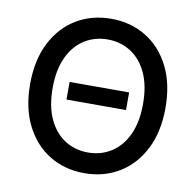

<svg xmlns="http://www.w3.org/2000/svg" viewBox="-82 -821 932 915"><g transform="rotate(10 384.0 -363.5)"><path d="M384.2 9.9Q289.8 9.9 215.7 -35Q141.7 -79.9 99.1 -163.7Q56.5 -247.5 56.5 -363.6Q56.5 -480.1 99.1 -563.7Q141.7 -647.4 215.7 -692.3Q289.8 -737.2 384.2 -737.2Q478.3 -737.2 552.4 -692.3Q626.4 -647.4 669 -563.7Q711.6 -480.1 711.6 -363.6Q711.6 -247.5 669 -163.7Q626.4 -79.9 552.4 -35Q478.3 9.9 384.2 9.9ZM384.2 -90.2Q446.7 -90.2 496.3 -121.6Q545.8 -153.1 574.4 -214.1Q603 -275.2 603 -363.6Q603 -452.4 574.4 -513.3Q545.8 -574.2 496.3 -605.6Q446.7 -637.1 384.2 -637.1Q321.7 -637.1 272.2 -605.6Q222.7 -574.2 194.1 -513.3Q165.5 -452.4 165.5 -363.6Q165.5 -275.2 194.1 -214.1Q222.7 -153.1 272.2 -121.6Q321.7 -90.2 384.2 -90.2ZM528.1 -321H240.1V-406.2H528.1Z"/></g></svg>

Font: Linik Sans Medium
Style: Regular
Weight: 500
Designer: Rasmus Andersson (font), Cristiano Sobral (main changes)
Foundry: rsms
Version: Version 3.018;June 1, 2022;FontCreator 14.0.0.2814 64-bit; t